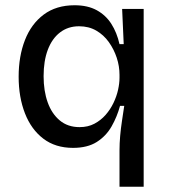

<svg xmlns="http://www.w3.org/2000/svg" viewBox="-20 -550 645 731"><path d="M435 161V22Q435 -4 437.5 -32.5Q440 -61 444.5 -90.5Q449 -120 453 -147H437Q426 -106 405 -69Q384 -32 348.5 -9.5Q313 13 258 13Q191 13 145 -22Q99 -57 75 -118.5Q51 -180 51 -258Q51 -336 75 -397.5Q99 -459 146.5 -494.5Q194 -530 264 -530Q314 -530 348.5 -511Q383 -492 404 -459Q425 -426 435 -382H451L445 -516H527V-262V161ZM283 -66Q315 -66 339.5 -79Q364 -92 382 -112.5Q400 -133 412 -158Q424 -183 429.5 -208Q435 -233 435 -254V-265Q435 -298 424.5 -330Q414 -362 394.5 -389.5Q375 -417 346.5 -433.5Q318 -450 281 -450Q239 -450 208.5 -426.5Q178 -403 162 -360.5Q146 -318 146 -260Q146 -204 161.5 -160.5Q177 -117 207.5 -91.5Q238 -66 283 -66Z"/></svg>

Font: Bricolage Grotesque 17pt
Style: Regular
Weight: 400
Version: Version 1.001;gftools[0.9.33.dev8+g029e19f]